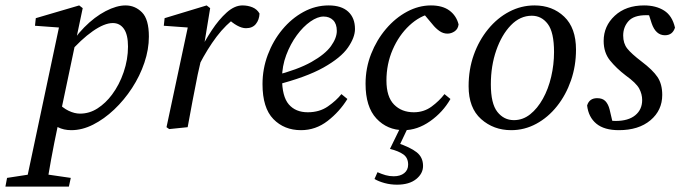

<svg xmlns="http://www.w3.org/2000/svg" viewBox="-72 -469 2509 708"><path d="M21 219 148 -380 167 -366 57 -374 60 -402 220 -449 233 -439 148 -35 144 -19Q126 66 116.5 119Q107 172 99 219ZM97 -39 136 -95Q159 -71 181 -60.5Q203 -50 223 -50Q258 -50 288 -69.5Q318 -89 341 -120Q368 -156 384 -203Q400 -250 400 -297Q400 -341 385 -362.5Q370 -384 344 -384Q313 -384 270 -354Q227 -324 180 -270L171 -276Q200 -329 238.5 -368Q277 -407 317.5 -428Q358 -449 391 -449Q426 -449 451.5 -423.5Q477 -398 477 -334Q477 -287 460.5 -238Q444 -189 415 -144.5Q386 -100 349 -65Q312 -30 271.5 -9.5Q231 11 191 11Q163 11 141.5 0Q120 -11 97 -39ZM-52 219 -46 187 58 171H79L189 187L182 219Z M663 -231 662 -276Q683 -318 709 -357.5Q735 -397 764 -423Q793 -449 822 -449Q842 -449 859 -442Q876 -435 885 -419Q884 -396 871.5 -380.5Q859 -365 835 -365Q820 -365 802 -375Q784 -385 768 -401L757 -412L803 -409Q760 -378 726.5 -333.5Q693 -289 663 -231ZM542 0 623 -380 643 -366 532 -374 535 -402 690 -449 703 -439 680 -299 677 -282 657 -194Q647 -145 638 -97Q629 -49 620 0L552 7Z M1038 11Q976 11 936 -30Q896 -71 896 -159Q896 -215 915.5 -267Q935 -319 969 -360Q1003 -401 1047 -425Q1091 -449 1140 -449Q1187 -449 1212 -426Q1237 -403 1237 -362Q1237 -331 1211 -293.5Q1185 -256 1121 -220Q1057 -184 943 -155L940 -190Q1026 -212 1076.5 -240.5Q1127 -269 1148.5 -299Q1170 -329 1170 -355Q1170 -381 1156.5 -394.5Q1143 -408 1121 -408Q1099 -408 1072.5 -389.5Q1046 -371 1022.5 -339Q999 -307 983.5 -266Q968 -225 968 -180Q968 -113 993 -84Q1018 -55 1063 -55Q1106 -55 1137 -76.5Q1168 -98 1187 -122L1209 -104Q1180 -57 1136 -23Q1092 11 1038 11Z M1417 11Q1356 11 1316 -32Q1276 -75 1276 -160Q1276 -218 1296.5 -270Q1317 -322 1351.5 -362.5Q1386 -403 1429 -426Q1472 -449 1517 -449Q1560 -449 1585.5 -430Q1611 -411 1619 -379Q1617 -362 1604.5 -353.5Q1592 -345 1578 -345Q1562 -345 1548 -355Q1534 -365 1523 -379L1481 -429L1521 -420Q1476 -411 1437.5 -375Q1399 -339 1376 -286Q1353 -233 1353 -172Q1353 -112 1381 -83.5Q1409 -55 1454 -55Q1491 -55 1519.5 -76Q1548 -97 1567 -122L1589 -104Q1561 -55 1514 -22Q1467 11 1417 11ZM1366 80 1405 0H1433L1396 78L1393 58Q1441 74 1464.5 92.5Q1488 111 1488 143Q1488 171 1462.5 191.5Q1437 212 1392 212Q1368 212 1346 206Q1324 200 1309 191L1320 166Q1336 173 1350 177Q1364 181 1380 181Q1404 181 1418.5 169.5Q1433 158 1433 138Q1433 113 1415.5 100.5Q1398 88 1366 80Z M1813 11Q1748 11 1702 -30Q1656 -71 1656 -151Q1656 -213 1675 -266.5Q1694 -320 1728 -361.5Q1762 -403 1806 -426Q1850 -449 1899 -449Q1965 -449 2008.5 -407.5Q2052 -366 2052 -286Q2052 -226 2033.5 -172.5Q2015 -119 1982 -77.5Q1949 -36 1905.5 -12.5Q1862 11 1813 11ZM1823 -26Q1856 -26 1883 -47.5Q1910 -69 1930 -105Q1950 -141 1960.5 -186Q1971 -231 1971 -277Q1971 -350 1948 -380.5Q1925 -411 1889 -411Q1846 -411 1812 -376Q1778 -341 1758 -283.5Q1738 -226 1738 -158Q1738 -87 1762 -56.5Q1786 -26 1823 -26Z M2191 -1 2153 -31Q2168 -27 2177 -25Q2186 -23 2198 -23Q2245 -23 2270.5 -44Q2296 -65 2296 -100Q2296 -122 2285 -142.5Q2274 -163 2235 -191Q2201 -217 2177.5 -246Q2154 -275 2154 -318Q2154 -373 2195 -411Q2236 -449 2303 -449Q2347 -449 2377 -430Q2407 -411 2417 -367Q2408 -339 2380 -339Q2346 -339 2331 -383L2314 -436L2345 -409Q2338 -411 2330 -412Q2322 -413 2311 -413Q2265 -413 2245.5 -391Q2226 -369 2226 -338Q2226 -309 2241 -290Q2256 -271 2294 -242Q2335 -211 2352.5 -185Q2370 -159 2370 -119Q2370 -62 2326.5 -25.5Q2283 11 2210 11Q2156 11 2127 -13Q2098 -37 2093 -80Q2101 -107 2130 -107Q2150 -107 2160.5 -96Q2171 -85 2176 -65Z"/></svg>

Font: Lisu Bosa
Style: Italic
Weight: 400
Italic angle: -19°
Designer: David Morse, Annie Olsen, Victor Gaultney, Frank Grießhammer (Latin)
Foundry: SIL International
Version: Version 2.000